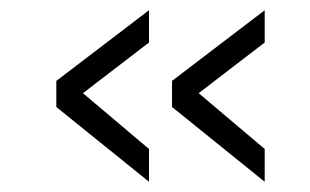

<svg xmlns="http://www.w3.org/2000/svg" viewBox="-20 -433 605 375"><path d="M271 -350 142 -251 271 -142V-78L90 -224V-275L271 -413ZM497 -350 368 -251 497 -142V-78L316 -224V-275L497 -413Z"/></svg>

Font: TitilliumText22L Lt
Style: Thin
Weight: 300
Designer: Campivisivi
Foundry: Campivisivi
Version: 1.000